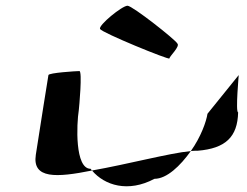

<svg xmlns="http://www.w3.org/2000/svg" viewBox="-20 -800 863 670"><path d="M105 -260C92 -175 177 -180 301 -205C300 -207 297 -209 296 -211C241 -211 247 -366 255 -416C256 -424 268 -552 257 -552C247 -552 150 -546 149 -538C149 -538 117 -340 105 -260ZM329 -699C335 -686 570 -590 571 -596C572 -604 609 -638 599 -648C593 -661 442 -780 425 -780C406 -780 323 -712 329 -699ZM301 -205C345 -153 427 -127 519 -176C562 -176 609 -221 646 -273C568 -265 426 -227 301 -205ZM646 -273C654 -274 663 -274 670 -274C767 -282 809 -322 811 -408C801 -408 814 -546 813 -538L704 -403C700 -376 681 -322 646 -273Z"/></svg>

Font: Ampere
Style: SCSuExtIta
Weight: 400
Version: Version 1